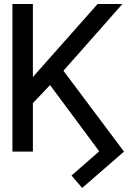

<svg xmlns="http://www.w3.org/2000/svg" viewBox="-20 -747 671 946"><path d="M142 -727.3H41.2V0H142V-239L226.6 -327.8L468.8 -1.4L332.4 117.9L384.9 179L590.9 0L292.6 -398.4L583.1 -727.3H460.9L142 -367.5Z"/></svg>

Font: Margiela Sans
Style: Regular
Weight: 400
Designer: Stefan Endress, Andreas Faust
Version: Version 1.100;FEAKit 1.0